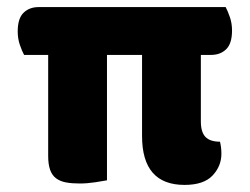

<svg xmlns="http://www.w3.org/2000/svg" viewBox="-20 -510 705 542"><path d="M48 -355Q42 -366 36 -383.5Q30 -401 30 -421Q30 -458 46.5 -474Q63 -490 89 -490H617Q623 -479 629 -461.5Q635 -444 635 -424Q635 -387 618.5 -371Q602 -355 576 -355H547V-167Q547 -137 560 -123.5Q573 -110 601 -110Q605 -94 605 -76Q605 -41 580 -14.5Q555 12 501 12Q381 12 381 -126V-355H282V-1Q272 1 249 4.5Q226 8 205 8Q183 8 166.5 5Q150 2 138.5 -6.5Q127 -15 121.5 -30.5Q116 -46 116 -70V-355Z"/></svg>

Font: Baloo Cyrillic
Style: Regular
Weight: 400
Designer: Ek Type, Denis Ignatov
Foundry: Ek Type
Version: Version 1.50 July 26, 2019